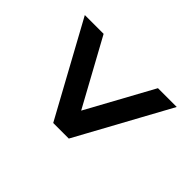

<svg xmlns="http://www.w3.org/2000/svg" viewBox="-162 -756 932 932"><g transform="rotate(-45 303.5 -290.5)"><path d="M64 -237V-344L543 -606V-477L101 -235V-346L543 -104V25Z"/></g></svg>

Font: Uncut Sans Variable
Style: Regular
Weight: 400
Designer: Kasper Nordkvist
Foundry: UNCUT.wtf
Version: Version 1.304;Glyphs 3.2 (3246)